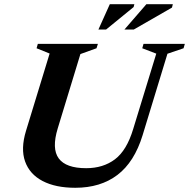

<svg xmlns="http://www.w3.org/2000/svg" viewBox="-20 -878 897 911"><path d="M254 -269Q224.5 -172.5 258.8 -126.2Q293 -80 389 -80Q469.5 -80 525.5 -122.2Q581.5 -164.5 612 -266L721.5 -623.5L655 -649L661 -670H857L851 -649L774.5 -623L656.5 -236Q617.5 -109 537.2 -48Q457 13 337 13Q243.5 13 182 -19.2Q120.5 -51.5 99 -112Q77.5 -172.5 103.5 -257.5L215.5 -624L153.5 -649L159.5 -670H444.5L438 -649L361.5 -621.5ZM570.5 -738 674.5 -858H800L796 -842L615 -738ZM447 -738 501 -858H617.5L614 -844.5L483.5 -738Z"/></svg>

Font: Newsreader Text
Style: Bold Italic
Weight: 700
Italic angle: -17°
Designer: Hugues Gentile
Foundry: Production Type
Version: Version 1.001